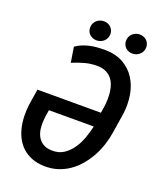

<svg xmlns="http://www.w3.org/2000/svg" viewBox="-159 -970 904 1080"><g transform="rotate(20 293.5 -430.5)"><path d="M335.9 -721.2Q399.9 -720.2 445.1 -694.8Q490.2 -669.4 517.1 -627.4Q543.9 -585.4 553 -531.5Q562 -477.5 554.7 -419.9L535.6 -298.3Q529.8 -260.7 517.3 -222.7Q504.9 -184.6 485.8 -150.1Q466.8 -115.7 441.7 -85.9Q416.5 -56.2 385.3 -34.4Q354 -12.7 316.9 -0.7Q279.8 11.2 237.3 10.3Q195.3 9.3 162.8 -3.2Q130.4 -15.6 106.7 -36.6Q83 -57.6 67.6 -85.9Q52.2 -114.3 44.4 -147.2Q36.6 -180.2 35.6 -216.6Q34.7 -252.9 39.6 -289.6L54.2 -380.9H434.1L440.4 -420.4Q443.4 -442.4 443.8 -465.6Q444.3 -488.8 441.4 -510.7Q438.5 -532.7 430.9 -552.5Q423.3 -572.3 409.9 -587.4Q396.5 -602.5 376.7 -611.6Q356.9 -620.6 329.6 -621.6Q289.6 -622.6 252.4 -612.5Q215.3 -602.5 178.7 -586.9L164.1 -678.2Q181.6 -690.9 202.6 -699.5Q223.6 -708 246.3 -712.9Q269 -717.8 292 -719.5Q314.9 -721.2 335.9 -721.2ZM246.6 -86.9Q288.1 -85.9 317.9 -105.7Q347.7 -125.5 368.7 -156.5Q389.6 -187.5 402.6 -224.4Q415.5 -261.2 422.9 -294.4H154.3L147.5 -249.5Q143.6 -220.2 145.5 -191.7Q147.5 -163.1 158.2 -140.1Q168.9 -117.2 190.2 -102.5Q211.4 -87.9 246.6 -86.9ZM212.9 -811Q213.4 -836.4 230.7 -853Q248 -869.6 273.4 -870.6Q285.6 -870.6 296.6 -866.7Q307.6 -862.8 315.7 -855.2Q323.7 -847.7 328.4 -837.2Q333 -826.7 333 -814Q333 -801.3 328.1 -790.5Q323.2 -779.8 314.9 -772Q306.6 -764.2 295.7 -759.8Q284.7 -755.4 272.5 -754.9Q260.3 -754.9 249.3 -758.8Q238.3 -762.7 230.2 -770Q222.2 -777.3 217.5 -787.8Q212.9 -798.3 212.9 -811ZM428.2 -810.5Q428.7 -835.9 446 -852.3Q463.4 -868.7 488.3 -869.6Q500.5 -869.6 511.5 -865.7Q522.5 -861.8 530.5 -854.5Q538.6 -847.2 543.2 -836.7Q547.9 -826.2 547.9 -813.5Q547.4 -788.1 530 -771.5Q512.7 -754.9 487.3 -753.9Q475.1 -753.9 464.1 -757.8Q453.1 -761.7 445.1 -769.3Q437 -776.9 432.6 -787.4Q428.2 -797.9 428.2 -810.5Z"/></g></svg>

Font: Roboto Mono Medium
Style: Italic
Weight: 500
Designer: Google
Version: Version 2.000985; 2015; ttfautohint (v1.3)